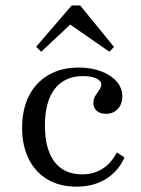

<svg xmlns="http://www.w3.org/2000/svg" viewBox="-20 -675 520 706"><path d="M261.3 11.3Q200 11.3 155.2 -14.9Q110.5 -41.1 85.9 -89.9Q61.3 -138.7 61.3 -204.8Q61.3 -273.4 86.7 -323Q112.1 -372.6 158.9 -399.6Q205.6 -426.6 268.5 -426.6Q315.3 -426.6 351.6 -412.9Q387.9 -399.2 408.9 -375.4Q429.8 -351.6 429.8 -320.2Q429.8 -291.9 412.9 -274.2Q396 -256.5 369.4 -256.5Q348.4 -256.5 335.9 -267.3Q323.4 -278.2 323.4 -296Q323.4 -311.3 330.6 -323Q337.9 -334.7 345.2 -344.8Q352.4 -354.8 352.4 -364.5Q352.4 -378.2 333.9 -386.7Q315.3 -395.2 285.5 -395.2Q217.7 -395.2 181.5 -348.4Q145.2 -301.6 145.2 -213.7Q145.2 -126.6 180.2 -80.2Q215.3 -33.9 282.3 -33.9Q323.4 -33.9 355.6 -53.6Q387.9 -73.4 409.7 -114.5L437.9 -96Q414.5 -44.4 369 -16.5Q323.4 11.3 261.3 11.3ZM131.5 -484.7 112.9 -503.2 243.5 -654.8H275L399.2 -502.4L382.3 -484.7L218.5 -598.4L258.9 -604Z"/></svg>

Font: Playfair 12pt
Style: Regular
Weight: 400
Designer: Claus Eggers Sørensen
Foundry: Claus Eggers Sørensen
Version: Version 2.000;gftools[0.9.28]